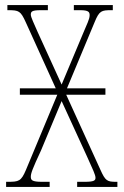

<svg xmlns="http://www.w3.org/2000/svg" viewBox="-20 -734 487 754"><path d="M4 0H175V-20H145C105 -20 101 -27 101 -40C101 -53 107 -70 141 -143L222 -337L321 -121C345 -68 355 -47 355 -36C355 -26 351 -20 313 -20H283V0H441V-20H437C401 -20 394 -23 374 -68L240 -362H394V-387H243L352 -648C370 -692 379 -694 417 -694H423V-714H270V-694H295C329 -694 332 -686 332 -674C332 -658 320 -637 308 -607L222 -402L128 -608C114 -640 101 -667 101 -676C101 -688 104 -694 140 -694H168V-714H9V-694H13C54 -694 61 -691 81 -647L199 -387H58V-362H205L82 -67C63 -22 54 -20 10 -20H4Z"/></svg>

Font: Noto Serif ExtraCondensed Thin
Style: Regular
Weight: 100
Width: 2
Designer: Monotype Design Team
Foundry: Monotype Imaging Inc.
Version: Version 2.013